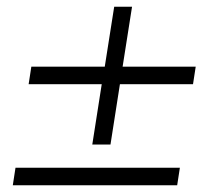

<svg xmlns="http://www.w3.org/2000/svg" viewBox="-20 -550 640 570"><path d="M254 -121 282 -300H65L73 -352H291L319 -530H372L344 -352H561L553 -300H336L308 -121ZM18 0 26 -52H514L506 0Z"/></svg>

Font: Nunito Sans 10pt Light
Style: Italic
Weight: 300
Italic angle: -9°
Designer: Vernon Adams
Foundry: Vernon Adams
Version: Version 3.101;gftools[0.9.27]